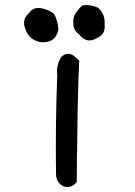

<svg xmlns="http://www.w3.org/2000/svg" viewBox="-20 -731 540 768"><path d="M310.5 -710Q342.8 -713.9 372.1 -700.2Q401.4 -673.8 398.4 -633.8Q403.3 -593.8 367.2 -578.1Q326.2 -554.7 296.9 -592.8Q271.5 -611.3 273.4 -641.6Q271.5 -667 289.1 -686.5Q297.9 -700.2 310.5 -710ZM95.7 -678.7Q109.4 -698.2 132.8 -699.2Q168 -697.3 196.3 -675.8Q210.9 -647.5 213.9 -614.3Q203.1 -556.6 141.6 -562.5Q95.7 -571.3 81.1 -616.2Q66.4 -652.3 95.7 -678.7ZM224.6 -502.9Q253.9 -529.3 282.2 -502Q290 -495.1 296.9 -488.3Q295.9 -454.1 293.9 -420.9Q290 -298.8 289.1 -177.7Q287.1 -89.8 287.1 -2.9Q282.2 2 276.4 7.8Q247.1 28.3 219.7 4.9Q204.1 -11.7 204.1 -34.2Q201.2 -231.4 209 -428.7Q204.1 -469.7 224.6 -502.9Z"/></svg>

Font: NaikaiFont
Style: Regular
Weight: 400
Version: Version 1.67